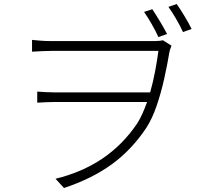

<svg xmlns="http://www.w3.org/2000/svg" viewBox="-20 -874 1040 954"><path d="M736.8 -828.1Q753.4 -803.2 774.2 -768.8Q794.9 -734.4 810.1 -705.1L767.1 -689.9Q753.4 -720.2 733.4 -754.9Q713.4 -789.6 695.8 -814.9ZM857.9 -854Q875.5 -829.1 896.2 -794.9Q917 -760.7 932.1 -730L889.2 -714.8Q874.5 -747.1 854.7 -780.8Q835 -814.5 816.9 -839.8ZM139.2 -675.8Q152.3 -674.3 178.7 -672.1Q205.1 -669.9 234.9 -669.9H746.1Q759.3 -669.9 770.5 -670.9Q781.7 -671.9 790 -673.8L832 -647Q830.6 -641.6 827.4 -634.3Q824.2 -627 821.8 -615.2Q811.5 -553.2 795.9 -482.9Q780.3 -412.6 758.3 -348.4Q736.3 -284.2 707 -238.8Q634.3 -129.4 535.4 -57.6Q436.5 14.2 297.9 60.1L255.9 14.2Q386.7 -17.6 487.8 -85.4Q588.9 -153.3 661.1 -259.8Q675.3 -281.7 687.5 -309.1Q699.7 -336.4 710.9 -367.2H250Q225.1 -367.2 205.1 -366Q185.1 -364.7 165 -363.8V-418.9Q184.6 -417.5 204.8 -416.3Q225.1 -415 249 -415H726.1Q741.2 -468.3 751.2 -522.2Q761.2 -576.2 767.1 -621.1H234.9Q212.4 -621.1 189.9 -619.9Q167.5 -618.7 139.2 -617.2Z"/></svg>

Font: Source Han Sans CN Light
Style: Regular
Weight: 300
Designer: Ryoko NISHIZUKA  (kana, bopomofo & ideographs); Paul D. Hunt (Latin, Greek & Cyrillic); Sandoll Communications , Soo-you
Foundry: Adobe
Version: Version 2.000;hotconv 1.0.107;makeotfexe 2.5.65593